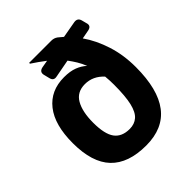

<svg xmlns="http://www.w3.org/2000/svg" viewBox="-197 -826 977 977"><g transform="rotate(-45 291.0 -337.5)"><path d="M294 22Q166 22 102 -45Q38 -112 38 -251Q38 -382 92.5 -451Q147 -520 244 -520Q287 -520 317 -508.5Q347 -497 368 -477Q358 -503 344.5 -525Q331 -547 316 -567L220 -549Q194 -543 188 -569L180 -601Q174 -627 202 -633L242 -640Q224 -654 206 -666.5Q188 -679 170 -691V-697H330Q349 -697 364 -686Q377 -676 389 -665L479 -681Q505 -685 512 -661L519 -634Q528 -607 499 -601L451 -592Q491 -535 515 -460Q539 -385 539 -298Q539 22 294 22ZM185 -251Q185 -169 211.5 -133Q238 -97 294 -97Q329 -97 352 -117Q375 -137 386 -184Q397 -231 397 -313Q397 -344 394 -374Q352 -420 294 -420Q237 -420 211 -375Q185 -330 185 -251Z"/></g></svg>

Font: Pitagon Sans
Style: Bold
Weight: 700
Designer: Travis Tran
Foundry: Pitagon
Version: Version 1.001; ttfautohint (v1.8.4.7-5d5b);gftools[0.9.26]